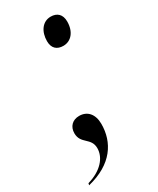

<svg xmlns="http://www.w3.org/2000/svg" viewBox="-205 -596 656 799"><g transform="rotate(-30 122.5 -197.0)"><path d="M172 -409C209 -409 236 -440 236 -489C236 -524 216 -541 186 -541C146 -541 122 -505 122 -460C122 -425 142 -409 172 -409ZM-24 138 -26 147C97 117 146 39 146 -49C146 -96 121 -124 82 -124C50 -124 29 -103 29 -71C29 -19 81 -21 81 30C81 76 43 119 -24 138Z"/></g></svg>

Font: Noto Serif Display Condensed Medium
Style: Italic
Weight: 500
Width: 3
Italic angle: -12°
Designer: Monotype Design Team
Foundry: Monotype Imaging Inc.
Version: Version 2.009